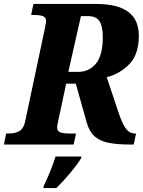

<svg xmlns="http://www.w3.org/2000/svg" viewBox="-42 -734 725 975"><path d="M-11 -56H1Q35 -56 56 -68Q77 -80 85 -114L186 -590Q192 -622 192 -627Q192 -646 176 -652Q160 -658 128 -658H116L128 -714H445Q555 -714 609 -674Q663 -634 663 -552Q663 -459 616 -409.5Q569 -360 500 -342L558 -168Q579 -105 597.5 -80.5Q616 -56 644 -56H649L637 0H623Q552 0 508.5 -9Q465 -18 438 -42Q411 -66 398 -113L343 -309H294L256 -131Q248 -96 248 -87Q248 -68 264.5 -62Q281 -56 314 -56H344L332 0H-22ZM355 -369Q411 -369 445.5 -411.5Q480 -454 480 -544Q480 -603 462.5 -627.5Q445 -652 407 -652H369L305 -369ZM181 208Q219 129 240 61H372L369 71Q350 102 315 144Q280 186 244 221H178Z"/></svg>

Font: Noto Serif NarrowExtraBold
Style: Italic
Weight: 800
Width: 4
Italic angle: -12°
Designer: Monotype Design Team
Foundry: Monotype Imaging Inc.
Version: Version 1.001